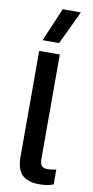

<svg xmlns="http://www.w3.org/2000/svg" viewBox="-101 -949 482 1000"><g transform="rotate(10 140.0 -449.5)"><path d="M71 -732 146 -909H242L158 -732ZM181 10Q123 10 93 -18.5Q63 -47 63 -113V-674H172V-123Q172 -95 182 -85Q192 -75 212 -75Q236 -75 258 -81V-2Q239 5 221.5 7.5Q204 10 181 10Z"/></g></svg>

Font: Kanit
Style: Regular
Weight: 400
Designer: Katatrad Team
Foundry: CadsonDemak
Version: Version 2.000; ttfautohint (v1.8.3)